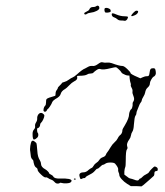

<svg xmlns="http://www.w3.org/2000/svg" viewBox="-20 -665 587 684"><path d="M246.5 -25Q243 -25 243 -27Q243 -29 246.5 -29Q250 -29 250 -27Q250 -25 246.5 -25ZM93 -162Q97 -166 103 -161Q107 -157 109 -156Q111 -155 113 -127Q114 -106 122 -94Q126 -87 126 -82Q126 -70 141 -62Q145 -60 150 -55Q155 -50 155 -48Q155 -46 161.5 -43Q168 -40 170 -36Q174 -28 195 -29Q235 -30 235 -21Q235 -19 233 -17Q231 -13 219 -12Q207 -11 201 -13Q195 -15 193 -13Q191 -11 185 -11Q179 -11 174 -17Q169 -23 162.5 -25Q156 -27 151.5 -30.5Q147 -34 142.5 -33Q138 -32 126 -43.5Q114 -55 114 -60Q114 -65 109 -68Q104 -71 101.5 -79.5Q99 -88 99 -91Q99 -94 95 -97.5Q91 -101 90 -107.5Q89 -114 88 -124Q86 -133 88 -145.5Q90 -158 93 -162ZM117 -258Q124 -266 132 -261Q138 -257 138 -253Q138 -248 134 -239.5Q130 -231 126.5 -228Q123 -225 123 -221Q123 -217 120.5 -213Q118 -209 115 -209Q112 -209 112 -202.5Q112 -196 114 -192Q117 -189 116.5 -183.5Q116 -178 113 -175Q106 -168 101 -168Q96 -168 96 -188Q96 -198 101 -203.5Q106 -209 105 -215.5Q104 -222 108.5 -229Q113 -236 112.5 -243.5Q112 -251 117 -258ZM378 -440Q405 -430 416 -430Q422 -430 433.5 -419Q445 -408 445 -405Q445 -401 471 -390L480 -386L489 -390Q498 -394 503 -393.5Q508 -393 510 -395.5Q512 -398 513 -407Q514 -416 516.5 -419Q519 -422 526 -422Q531 -422 532.5 -419.5Q534 -417 535 -409Q537 -396 526 -391Q523 -389 518.5 -381Q514 -373 514 -368Q514 -360 506 -353Q499 -347 497 -335Q496 -329 490.5 -320Q485 -311 485 -307.5Q485 -304 481.5 -300Q478 -296 475 -287.5Q472 -279 469 -272.5Q466 -266 466 -261.5Q466 -257 462.5 -252.5Q459 -248 457 -221Q456 -202 451 -195Q448 -191 446.5 -182.5Q445 -174 441 -169Q430 -154 433 -144Q436 -137 432 -132.5Q428 -128 428 -93Q428 -73 426 -69Q424 -65 423 -54V-43L431 -37Q439 -30 444.5 -29Q450 -28 458 -25Q472 -19 475 -25Q477 -29 479.5 -29Q482 -29 487 -34.5Q492 -40 500.5 -44Q509 -48 511 -52Q513 -56 521 -64Q529 -72 531 -72Q533 -72 537.5 -69.5Q542 -67 542 -62Q542 -58 541 -57Q540 -56 534 -55Q530 -54 530 -47Q530 -41 528 -38.5Q526 -36 513 -25Q505 -18 501.5 -15Q498 -12 491 -6L484 -1L465 -2H446L433 -10Q422 -17 413.5 -26.5Q405 -36 405 -42Q405 -46 402.5 -51Q400 -56 401 -61Q402 -68 390 -82Q386 -86 373.5 -86Q361 -86 355.5 -82Q350 -78 347 -78Q344 -78 337 -71Q330 -64 327 -64Q324 -64 318 -56.5Q312 -49 299.5 -43Q287 -37 285 -33.5Q283 -30 280 -30.5Q277 -31 273.5 -29Q270 -27 268 -27Q266 -27 264 -34Q262 -41 263 -44Q266 -51 277 -51Q287 -51 296 -60Q302 -65 306 -66.5Q310 -68 313.5 -74.5Q317 -81 323.5 -85Q330 -89 334 -95.5Q338 -102 346.5 -105Q355 -108 357 -113.5Q359 -119 362.5 -123Q366 -127 373 -139Q380 -151 388 -158Q396 -165 399 -171.5Q402 -178 406 -182Q416 -189 416 -201Q416 -205 425 -219Q440 -244 440 -259Q440 -262 442.5 -268.5Q445 -275 447 -275.5Q449 -276 451 -282.5Q453 -289 452.5 -294.5Q452 -300 456 -305Q460 -312 455 -324Q451 -333 452 -339Q453 -345 449 -352Q445 -359 446 -362Q447 -365 445 -370Q443 -375 442 -385L441 -396H436Q432 -396 427 -398Q422 -400 417.5 -402.5Q413 -405 412 -408Q410 -412 402 -419Q396 -425 393 -425.5Q390 -426 374 -422Q347 -415 337 -419Q332 -421 324 -415.5Q316 -410 313 -406.5Q310 -403 302.5 -403Q295 -403 291 -400Q284 -395 261 -395Q256 -395 255 -394Q254 -393 255 -390Q257 -381 244 -375Q236 -371 226.5 -361Q217 -351 212 -348Q199 -341 196 -330Q194 -321 177 -312Q169 -307 166 -301Q164 -295 158 -286Q152 -277 150.5 -277Q149 -277 147 -272Q145 -268 141.5 -267Q138 -266 136 -269Q134 -271 135.5 -278Q137 -285 140.5 -288Q144 -291 144 -300Q144 -309 145.5 -311.5Q147 -314 155 -317Q163 -320 168 -321Q174 -323 176 -323.5Q178 -324 178 -331.5Q178 -339 182 -344Q186 -349 186 -351.5Q186 -354 193 -360.5Q200 -367 200.5 -369Q201 -371 209 -373Q217 -375 225 -381Q233 -387 238.5 -389Q244 -391 254 -400Q274 -418 283 -421Q287 -423 294 -427Q301 -431 309.5 -430Q318 -429 327 -435.5Q336 -442 339.5 -443Q343 -444 348 -442.5Q353 -441 361 -442Q369 -443 378 -440ZM378 -614Q378 -621 393 -614Q409 -607 424 -607Q434 -607 435.5 -605Q437 -603 433 -596Q428 -590 423.5 -591Q419 -592 411 -592Q403 -592 398 -596.5Q393 -601 387 -603Q378 -606 378 -614ZM466 -627Q476 -627 470 -618Q466 -613 461 -611Q450 -606 448 -608Q446 -610 454 -618.5Q462 -627 466 -627ZM354 -636Q361 -639 371 -633Q374 -631 374.5 -627Q375 -623 372 -622Q370 -621 363 -620Q356 -619 354 -622Q352 -625 352 -630Q352 -635 354 -636ZM289 -615Q286 -613 283 -613.5Q280 -614 280 -617Q280 -620 288 -623.5Q296 -627 298 -631Q302 -641 313 -640Q319 -640 323 -643Q327 -646 330.5 -644Q334 -642 334 -636.5Q334 -631 324 -626Q314 -621 304 -620Q294 -619 289 -615Z"/></svg>

Font: TT2020 Style D
Style: Italic
Weight: 400
Italic angle: -15°
Version: Version 0.2.000